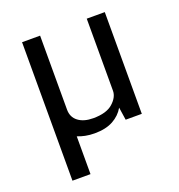

<svg xmlns="http://www.w3.org/2000/svg" viewBox="-128 -625 854 918"><g transform="rotate(-20 299.0 -165.5)"><path d="M85 187V-517.6H176.8V-141.1Q176.8 -102.5 205.1 -81.1Q233.4 -59.6 281.2 -59.6Q348.6 -59.6 381.3 -88.9Q414.1 -118.2 414.1 -150.9V-517.6H505.9V0H423.8L414.1 -64.9Q394.5 -30.3 357.2 -9.8Q319.8 10.7 263.2 10.7Q237.8 10.7 216.1 6.3Q194.3 2 176.8 -5.4V187Z"/></g></svg>

Font: Monda
Style: Regular
Weight: 400
Designer: Vernon Adams
Foundry: Vernon Adams
Version: Version 2.100; ttfautohint (v1.8.3)